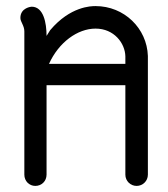

<svg xmlns="http://www.w3.org/2000/svg" viewBox="-20 -603 552 631"><path d="M60 -500V-29C60 -8 76 8 96 8C117 8 133 -8 133 -29V-323H392V-29C392 -8 409 8 429 8C449 8 466 -8 466 -29V-419C463 -510 388 -583 294 -583C279 -583 211 -582 145 -504L133 -485C133 -528 123 -581 84 -581C83 -581 47 -578 47 -544C47 -531 60 -519 60 -500ZM141 -393C173 -464 235 -509 294 -509C355 -509 391 -461 392 -418V-393Z"/></svg>

Font: LS
Style: RegularAlt
Weight: 500
Designer: BSozoo
Foundry: BSozoo
Version: Version 001.000